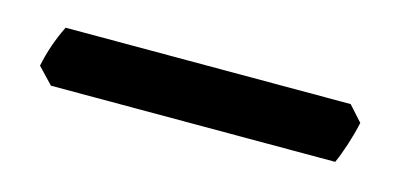

<svg xmlns="http://www.w3.org/2000/svg" viewBox="-26 -46 522 244"><g transform="rotate(15 234.5 76.0)"><path d="M434 58Q431 72 426 87.5Q421 103 416 114H42L22 93Q28 64 41 38H416Z"/></g></svg>

Font: Ekushey Ghorautra
Style: Bold
Weight: 700
Designer: Al Mamun Sumon
Foundry: Al Mamun Sumon
Version: Version 1.0